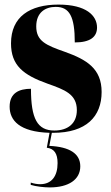

<svg xmlns="http://www.w3.org/2000/svg" viewBox="-20 -569 484 837"><path d="M212 10C356 10 423 -61 423 -168C423 -270 358 -309 263 -343C180 -372 138 -390 138 -454C138 -516 179 -539 223 -539C283 -539 306 -497 306 -384C373 -384 403 -408 403 -449C403 -501 356 -549 235 -549C110 -549 28 -496 28 -380C28 -284 81 -242 188 -204C261 -178 315 -159 315 -89C315 -30 275 0 217 0C143 0 115 -51 115 -182C64 -182 22 -164 22 -104C22 -44 65 6 196 10L184 75C216 79 231 100 231 142C231 199 205 234 155 234C143 234 130 232 114 227V237C137 244 172 248 197 248C279 248 330 214 330 156C330 101 284 71 195 67L206 10Z"/></svg>

Font: Noto Serif Display Condensed Black
Style: Regular
Weight: 900
Width: 3
Designer: Monotype Design Team
Foundry: Monotype Imaging Inc.
Version: Version 2.009